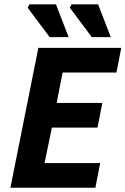

<svg xmlns="http://www.w3.org/2000/svg" viewBox="-20 -875 585 895"><path d="M28.5 0 158.8 -651.8H545.3L522.8 -536.8H271.8L244.2 -395.3H457.1L434.6 -280.3H222L187.7 -115H447.1L424.6 0ZM211.6 -701.8 108.8 -839.2 117.4 -854.7H240.8L300 -701.8ZM408.1 -701.8 305.3 -839.2 313.9 -854.7H437.3L496.5 -701.8Z"/></svg>

Font: Source Sans 3 VF
Style: Italic
Weight: 200
Italic angle: -11°
Designer: Paul D. Hunt
Foundry: Adobe Systems Incorporated
Version: Version 3.042;hotconv 1.0.118;makeotfexe 2.5.65603